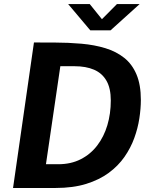

<svg xmlns="http://www.w3.org/2000/svg" viewBox="-20 -934 749 954"><path d="M44.8 0 148.7 -723Q154.2 -723 183.1 -722.8Q212 -722.7 248.8 -722.7Q320.3 -722.5 385 -716.8Q449.7 -711 503.5 -694.6Q557.3 -678.2 596.9 -646.8Q636.6 -615.4 658.2 -564.1Q679.9 -512.9 679.9 -437.4Q679.9 -394.5 672.4 -345.8Q665 -297 647.2 -248Q629.4 -199 598.5 -154.5Q567.5 -110 520.6 -75.3Q473.6 -40.6 408.3 -20.3Q343.1 0 255.8 0ZM208.3 -118H269.7Q332.6 -118 381.1 -142.8Q429.7 -167.5 463 -211Q496.3 -254.5 513.4 -311.8Q530.5 -369.2 530.5 -434.8Q530.5 -495.3 509.1 -532.7Q487.7 -570.2 447.4 -587.6Q407.1 -605 350 -605H279.8ZM428.6 -783.3 318.6 -913.8H425.9L486.5 -838.6L561.1 -913.8H673.8L529.4 -783.3Z"/></svg>

Font: Public Sans Thin
Style: Italic
Weight: 100
Italic angle: -8°
Designer: The Public Sans project authors (U.S. Web Design System). Libre Franklin designed by Pablo Impallari and Rodrigo Fuenzal
Version: Version 2.000